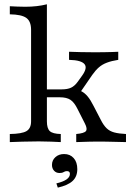

<svg xmlns="http://www.w3.org/2000/svg" viewBox="-20 -652 609 881"><path d="M25 0V-37.1Q80.6 -37.9 101.6 -50.4Q122.6 -62.9 122.6 -95.2V-515.3Q122.6 -554 100.8 -569.8Q79 -585.5 25 -586.3V-623.4Q41.1 -622.6 59.3 -621.8Q77.4 -621 96 -621Q150.8 -621 195.2 -632.3V-95.2Q195.2 -62.9 208.5 -50.4Q221.8 -37.9 258.9 -37.1V0Q243.5 -0.8 215.3 -2Q187.1 -3.2 158.1 -3.2Q121.8 -3.2 83.5 -2Q45.2 -0.8 25 0ZM329.8 0V-37.1Q366.1 -40.3 374.2 -50.4Q382.3 -60.5 369.4 -85.5L336.3 -150.8Q321 -182.3 303.2 -194Q285.5 -205.6 254.8 -205.6H179.8V-241.9H262.9Q289.5 -241.9 306 -249.6Q322.6 -257.3 337.1 -277.4L357.3 -305.6Q369.4 -322.6 372.2 -335.5Q375 -348.4 368.1 -357.3Q361.3 -366.1 344 -371.4Q326.6 -376.6 296.8 -377.4V-414.5Q320.2 -413.7 350 -412.9Q379.8 -412.1 415.3 -412.1Q438.7 -412.1 458.5 -412.5Q478.2 -412.9 494 -413.3Q509.7 -413.7 522.6 -414.5V-377.4Q491.9 -372.6 470.6 -364.5Q449.2 -356.5 433.9 -343.1Q418.5 -329.8 403.2 -308.1L344.4 -222.6L318.5 -242.7Q339.5 -240.3 354.4 -232.7Q369.4 -225 382.7 -208.9Q396 -192.7 409.7 -165.3L441.9 -103.2Q454.8 -77.4 469 -63.7Q483.1 -50 504 -44.4Q525 -38.7 558.1 -37.1V0Q526.6 -0.8 506 -1.2Q485.5 -1.6 470.6 -2Q455.6 -2.4 440.3 -2.4Q416.9 -2.4 394.4 -2Q371.8 -1.6 329.8 0ZM245.2 208.9 238.7 189.5Q269.4 182.3 285.1 171.4Q300.8 160.5 300.8 146Q300.8 133.1 287.1 133.1Q279 133.1 272.2 137.5Q265.3 141.9 253.2 141.9Q237.9 141.9 228.2 131.5Q218.5 121 218.5 104.8Q218.5 83.1 234.3 69Q250 54.8 274.2 54.8Q301.6 54.8 318.1 73.4Q334.7 91.9 334.7 124.2Q334.7 158.1 313.3 178.2Q291.9 198.4 245.2 208.9Z"/></svg>

Font: Playfair 9pt Light
Style: Regular
Weight: 300
Designer: Claus Eggers Sørensen
Foundry: Claus Eggers Sørensen
Version: Version 2.001;gftools[0.9.30]